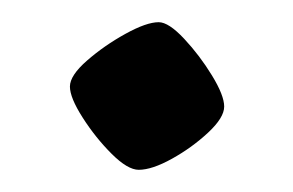

<svg xmlns="http://www.w3.org/2000/svg" viewBox="-20 -147 264 173"><path d="M105 6Q95 6 80.5 -8.5Q66 -23 54.5 -41Q43 -59 43 -69Q43 -79 58.5 -92.5Q74 -106 93 -116.5Q112 -127 123 -127Q132 -127 146 -112Q160 -97 171 -79Q182 -61 182 -51Q182 -41 167.5 -27.5Q153 -14 135 -4Q117 6 105 6Z"/></svg>

Font: Texturina Light
Style: Regular
Weight: 300
Designer: Guillermo Torres Carreño
Foundry: Omnibus-Type
Version: Version 1.002; ttfautohint (v1.8.3)